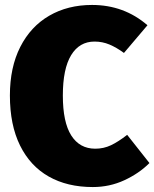

<svg xmlns="http://www.w3.org/2000/svg" viewBox="-20 -736 624 776"><path d="M576 -634 481 -522Q451 -544 422.5 -556Q394 -568 362 -568Q301 -568 267.5 -513Q234 -458 234 -350Q234 -242 268 -188.5Q302 -135 365 -135Q399 -135 428.5 -149Q458 -163 494 -191L584 -77Q542 -35 482.5 -7.5Q423 20 355 20Q252 20 177 -22.5Q102 -65 61 -148Q20 -231 20 -350Q20 -464 62 -546.5Q104 -629 179 -672.5Q254 -716 352 -716Q481 -716 576 -634Z"/></svg>

Font: FiraGO Heavy
Style: Regular
Weight: 900
Designer: bBox Type
Foundry: bBox Type GmbH
Version: Version 1.001